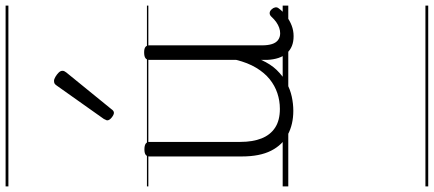

<svg xmlns="http://www.w3.org/2000/svg" viewBox="-452 -598 1550 686"><g transform="rotate(-90 323.0 -255.0)"><path d="M270 18Q222 18 185 -1.5Q148 -21 127.5 -61.5Q107 -102 107 -166V-496Q107 -505 113 -509.5Q119 -514 132 -514Q146 -514 152.5 -509.5Q159 -505 159 -496V-171Q159 -127 171.5 -95.5Q184 -64 210 -47Q236 -30 277 -30Q306 -30 333 -39Q360 -48 383 -66.5Q406 -85 424 -115Q442 -145 452 -186V-496Q452 -506 458.5 -510.5Q465 -515 479 -515Q492 -515 498 -510.5Q504 -506 504 -496V-93Q504 -73 508.5 -58.5Q513 -44 523 -36.5Q533 -29 547 -29Q557 -29 567 -32.5Q577 -36 587 -43Q597 -50 607 -61Q613 -67 620 -66.5Q627 -66 633 -59Q638 -54 639.5 -47Q641 -40 636 -34Q625 -19 609 -7Q593 5 575 12Q557 19 537 19Q517 19 502 13Q487 7 476 -5Q465 -17 459 -35Q453 -53 452 -76V-97Q437 -63 415.5 -41Q394 -19 370 -6Q346 7 320.5 12.5Q295 18 270 18ZM263 -623Q256 -623 246 -631Q236 -639 236 -647Q236 -649 237.5 -651.5Q239 -654 241 -659L360 -827Q364 -833 367.5 -835Q371 -837 377 -837Q383 -837 391.5 -832Q400 -827 406.5 -820.5Q413 -814 413 -807Q413 -803 411.5 -800Q410 -797 407 -793L276 -632Q270 -623 263 -623ZM0 490H646V500H0ZM0 -20H646V0H0ZM0 -505H646V-500H0ZM0 -1010H646V-1000H0Z"/></g></svg>

Font: Playwrite ES Guides
Style: Regular
Weight: 400
Designer: Veronika Burian, José Scaglione
Foundry: TypeTogether
Version: Version 1.003